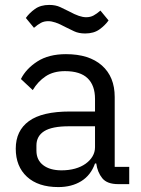

<svg xmlns="http://www.w3.org/2000/svg" viewBox="-20 -748 574 780"><path d="M460 0Q415 0 395.5 -24Q376 -48 371 -84H366Q349 -36 310 -12Q271 12 217 12Q135 12 89.5 -30Q44 -72 44 -144Q44 -217 97.5 -256Q151 -295 264 -295H366V-346Q366 -401 336 -430Q306 -459 244 -459Q197 -459 165.5 -438Q134 -417 113 -382L65 -427Q86 -469 132 -498.5Q178 -528 248 -528Q342 -528 394 -482Q446 -436 446 -354V-70H505V0ZM230 -56Q260 -56 285 -63Q310 -70 328 -83Q346 -96 356 -113Q366 -130 366 -150V-235H260Q191 -235 159.5 -215Q128 -195 128 -157V-136Q128 -98 155.5 -77Q183 -56 230 -56ZM326 -612Q300 -612 281 -621Q262 -630 246 -638Q222 -651 205.5 -656.5Q189 -662 176 -662Q159 -662 146 -655Q133 -648 118 -635L85 -675Q99 -695 122 -711.5Q145 -728 180 -728Q206 -728 225 -719Q244 -710 260 -702Q284 -689 300.5 -683.5Q317 -678 330 -678Q347 -678 360 -685Q373 -692 388 -705L421 -665Q407 -645 384 -628.5Q361 -612 326 -612Z"/></svg>

Font: IBM Plex Sans
Style: Regular
Weight: 400
Designer: Mike Abbink, Paul van der Laan, Pieter van Rosmalen
Foundry: Bold Monday
Version: Version 3.005